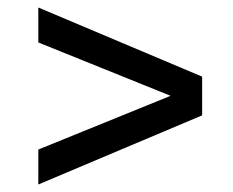

<svg xmlns="http://www.w3.org/2000/svg" viewBox="-20 -511 619 511"><path d="M82 -20V-113L434 -256L82 -398V-491L518 -307V-204Z"/></svg>

Font: Archivo SemiCondensed Medium
Style: Regular
Weight: 500
Width: 4
Designer: Hector Gatti
Foundry: Omnibus-Type
Version: Version 2.001